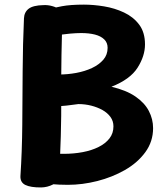

<svg xmlns="http://www.w3.org/2000/svg" viewBox="-20 -798 726 830"><path d="M83.6 -718.7Q84.9 -745.7 104 -760.3Q123.1 -774.9 167.8 -775.9Q186.8 -776.9 205.4 -771.7Q224.1 -766.6 237.4 -757.3Q250.8 -748 250.8 -735Q243.8 -562.3 244.8 -385.2Q245.8 -208 234.8 -32Q233.8 -13 209.3 -0.6Q184.9 11.9 157.8 12.3Q112.3 12.6 89.8 1.6Q67.3 -9.3 68.3 -36.3Q75.3 -142.7 76.3 -257.8Q77.3 -373 77.9 -490.2Q78.6 -607.3 83.6 -718.7ZM191.8 -641.1V-758.3Q211.8 -764.3 248.2 -771.2Q284.7 -778 342.9 -778Q384.1 -778 429.8 -770.5Q475.6 -763 516.1 -744Q556.6 -725 581.7 -691.5Q606.8 -658 606.8 -606Q606.8 -556 574.7 -505.4Q542.6 -454.8 461.8 -423Q525.8 -408 565.4 -380.8Q605.1 -353.6 623.4 -318.3Q641.8 -283.1 641.8 -244.1Q641.8 -186.1 608.3 -140.2Q574.8 -94.3 520.1 -63.1Q465.3 -31.8 400.8 -15.4Q336.2 1 273.3 1Q235.3 1 199.1 -2.3Q162.8 -5.6 145.8 -9.1L156.8 -140Q179.8 -136 206.7 -134.5Q233.6 -133 254.6 -133Q298.4 -133 337.3 -140.3Q376.1 -147.6 406 -162.5Q435.9 -177.4 453.2 -199.6Q470.4 -221.7 470.4 -251.6Q470.4 -274.7 457.4 -292.6Q444.3 -310.4 422.9 -322.4Q401.4 -334.4 374.4 -341.3Q347.4 -348.1 318.8 -348.1Q289.8 -344.1 267.8 -341.6Q245.8 -339.1 225.8 -339.1Q185.8 -339.1 164.3 -352.2Q142.8 -365.3 142.8 -413Q142.8 -424 144.8 -439.7Q146.8 -455.4 152.8 -468.2Q158.8 -480.9 168.8 -479.9Q185.8 -478.9 201.3 -477.4Q216.8 -475.9 234.8 -475.9Q271.8 -475.9 309.2 -482.7Q346.7 -489.6 377.4 -503.9Q408.1 -518.3 426.7 -539.8Q445.2 -561.3 445.2 -591.4Q445.2 -613.4 430.6 -627.7Q415.9 -642 390.3 -648.6Q364.7 -655.1 330.8 -655.1Q309.8 -655.1 282.3 -652.6Q254.8 -650.1 229.8 -646.6Q204.8 -643.1 191.8 -641.1Z"/></svg>

Font: Playpen Sans Hebrew
Style: Regular
Weight: 400
Designer: Tom Grace, Laura Meseguer, Veronika Burian, José Scaglione
Foundry: TypeTogether
Version: Version 2.000